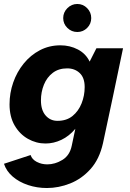

<svg xmlns="http://www.w3.org/2000/svg" viewBox="-42 -739 656 966"><path d="M194 207Q144 207 99 192Q54 177 22 149.5Q-10 122 -22 85L112 41Q119 63 143 75.5Q167 88 196 88Q235 88 272 65.5Q309 43 319 -6L337 -91Q306 -54 267 -35.5Q228 -17 187 -17Q140 -17 98.5 -40.5Q57 -64 31.5 -108Q6 -152 6 -214Q6 -271 24.5 -324Q43 -377 77.5 -419.5Q112 -462 159 -486.5Q206 -511 262 -511Q310 -511 350 -490Q390 -469 409 -429L443 -496H577Q552 -377 527 -257Q502 -137 476 -18Q458 62 413.5 111.5Q369 161 311 184Q253 207 194 207ZM247 -131Q293 -131 323 -155.5Q353 -180 368.5 -219Q384 -258 384 -301Q384 -348 359 -371.5Q334 -395 296 -395Q253 -395 223.5 -372.5Q194 -350 179 -313Q164 -276 164 -234Q164 -185 187.5 -158Q211 -131 247 -131ZM347 -578Q318 -578 297 -598.5Q276 -619 276 -648Q276 -677 297 -698Q318 -719 347 -719Q376 -719 396.5 -698Q417 -677 417 -648Q417 -619 396.5 -598.5Q376 -578 347 -578Z"/></svg>

Font: Atkinson Hyperlegible
Style: Bold Italic
Weight: 700
Italic angle: -12°
Designer: Elliott Scott, Megan Eiswerth, Linus Boman, Theodore Petrosky
Foundry: Braille Institute
Version: Version 1.006; ttfautohint (v1.8.3)